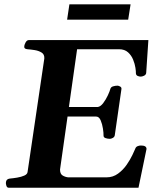

<svg xmlns="http://www.w3.org/2000/svg" viewBox="-20 -881 741 901"><path d="M232.9 -334 231.9 -378.9H439Q452.1 -380.9 464.6 -397.5Q477.1 -414.1 486.1 -433.6Q495.1 -453.1 497.6 -462.9Q500 -472.7 510.7 -475.8Q521.5 -479 531.2 -479Q536.6 -479 543.9 -474.9Q551.3 -470.7 549.8 -462.4L518.6 -246.1Q517.1 -237.8 509 -233.6Q501 -229.5 495.6 -229.5Q485.4 -229.5 475.3 -232.9Q465.3 -236.3 465.8 -245.6Q466.3 -256.3 463.1 -277.3Q460 -298.3 452.4 -316.2Q444.8 -334 431.2 -334ZM341.8 -649.9 261.7 -85.4Q261.7 -64.9 273.7 -57.6Q285.6 -50.3 299.8 -48.8H480Q510.3 -48.8 533.9 -66.2Q557.6 -83.5 574.5 -107.9Q591.3 -132.3 601.3 -153.6Q611.3 -174.8 614.3 -182.1Q617.2 -191.4 625.2 -194.8Q633.3 -198.2 641.1 -198.2Q668 -198.2 667.5 -181.6L629.9 0H21Q12.7 0 9.8 -9.8Q6.8 -19.5 7.8 -24.9Q8.8 -41 25.9 -43Q42 -44.4 61 -47.6Q80.1 -50.8 94.2 -57.1Q108.4 -63.5 109.4 -74.2L188 -606.9Q189 -626 175 -634.5Q161.1 -643.1 142.3 -646Q123.5 -648.9 108.9 -649.9Q93.8 -651.4 93.8 -660.6Q93.8 -670.9 100.1 -681.9Q106.4 -692.9 115.2 -692.9H676.3L666 -538.1Q664.6 -529.8 655.8 -525.6Q647 -521.5 640.6 -521.5Q632.8 -521.5 625.5 -524.9Q618.2 -528.3 617.7 -537.6Q618.2 -544.9 615.5 -563Q612.8 -581.1 604.7 -601.1Q596.7 -621.1 580.8 -635.5Q564.9 -649.9 538.6 -649.9ZM294.9 -788.6 305.7 -860.8H592.8L581.5 -788.6Z"/></svg>

Font: Gelasio SemiBold
Style: Italic
Weight: 600
Italic angle: -8.5°
Designer: Eben Sorkin
Foundry: Eben Sorkin
Version: Version 1.008